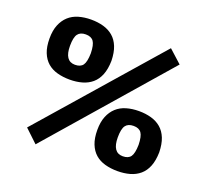

<svg xmlns="http://www.w3.org/2000/svg" viewBox="-125 -861 1090 1023"><g transform="rotate(20 420.0 -350.0)"><path d="M51 -542Q51 -587 64 -619Q77 -651 100 -672Q123 -693 155.5 -702.5Q188 -712 226 -712Q264 -712 296 -703Q328 -694 351.5 -674Q375 -654 388 -621.5Q401 -589 402 -542Q401 -495 388 -462.5Q375 -430 351.5 -410Q328 -390 296 -381Q264 -372 226 -372Q188 -372 155.5 -381Q123 -390 100 -410Q77 -430 64 -462.5Q51 -495 51 -542ZM167 -542Q167 -456 226 -456Q257 -456 270.5 -474.5Q284 -493 285 -542Q284 -590 270.5 -609Q257 -628 226 -628Q195 -628 181 -609Q167 -590 167 -542ZM457 -171Q457 -216 470 -248Q483 -280 506 -301Q529 -322 561.5 -331.5Q594 -341 632 -341Q670 -341 702 -332Q734 -323 757.5 -303Q781 -283 794 -250.5Q807 -218 808 -171Q807 -124 794 -91.5Q781 -59 757.5 -39Q734 -19 702 -10Q670 -1 632 -1Q594 -1 561.5 -10Q529 -19 506 -39Q483 -59 470 -91.5Q457 -124 457 -171ZM573 -171Q573 -85 632 -85Q663 -85 676.5 -103.5Q690 -122 691 -171Q690 -219 676.5 -238Q663 -257 632 -257Q601 -257 587 -238Q573 -219 573 -171ZM677 -714 750 -648 174 14 101 -55Z"/></g></svg>

Font: PTSans
Style: Bold
Weight: 700
Designer: A.Korolkova, O.Umpeleva, V.Yefimov
Foundry: ParaType Ltd
Version: Version 2.003W OFL